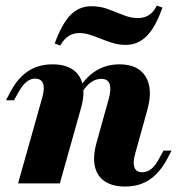

<svg xmlns="http://www.w3.org/2000/svg" viewBox="-20 -662 640 693"><path d="M431.5 11.3Q386.3 11.3 358.5 -7.3Q330.6 -25.8 322.6 -60.9Q314.5 -96 328.2 -146L372.6 -305.6Q382.3 -341.1 375.4 -359.3Q368.5 -377.4 346 -377.4Q325.8 -377.4 308.1 -364.9Q290.3 -352.4 275.8 -327.4L263.7 -340.3Q290.3 -384.7 327.4 -407.3Q364.5 -429.8 411.3 -429.8Q479 -429.8 506 -385.1Q533.1 -340.3 511.3 -263.7L467.7 -106.5Q458.9 -75 465.3 -57.7Q471.8 -40.3 493.5 -40.3Q511.3 -40.3 526.6 -52.8Q541.9 -65.3 555.6 -91.9L570.2 -118.5H599.2L581.5 -84.7Q563.7 -52.4 541.5 -31Q519.4 -9.7 492.3 0.8Q465.3 11.3 431.5 11.3ZM45.2 0 133.1 -312.1Q141.9 -344.4 135.1 -361.3Q128.2 -378.2 106.5 -378.2Q89.5 -378.2 74.6 -365.7Q59.7 -353.2 45.2 -326.6L30.6 -300H1.6L19.4 -333.9Q37.1 -366.1 59.3 -387.5Q81.5 -408.9 108.9 -419.4Q136.3 -429.8 169.4 -429.8Q215.3 -429.8 242.7 -410.9Q270.2 -391.9 278.2 -356.9Q286.3 -321.8 272.6 -272.6L196 0ZM197.6 -497.6 177.4 -504.8Q203.2 -575.8 234.3 -607.7Q265.3 -639.5 309.7 -639.5Q341.9 -639.5 370.2 -629Q398.4 -618.5 425 -607.7Q451.6 -596.8 478.2 -596.8Q500.8 -596.8 517.7 -607.7Q534.7 -618.5 546 -641.9L566.1 -634.7Q541.9 -564.5 510.1 -532.3Q478.2 -500 433.9 -500Q410.5 -500 388.3 -506.5Q366.1 -512.9 345.6 -521.4Q325 -529.8 305.2 -536.3Q285.5 -542.7 266.1 -542.7Q244.4 -542.7 227 -531.5Q209.7 -520.2 197.6 -497.6Z"/></svg>

Font: Playfair 5pt SemiExpanded Light Black
Style: Italic
Weight: 900
Italic angle: -15.6°
Version: Version 2.001;gftools[0.9.30]